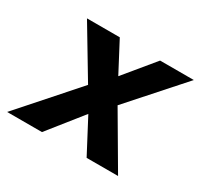

<svg xmlns="http://www.w3.org/2000/svg" viewBox="-126 -595 764 730"><g transform="rotate(30 256.0 -230.0)"><path d="M385 -460 277 -329 208 -460H64L194 -243L-21 0H132L250 -148L328 0H466L330 -232L533 -460Z"/></g></svg>

Font: Jost* 600 Semi Italic
Style: Italic
Weight: 600
Italic angle: -10°
Version: Version 3.200; ttfautohint (v0.97) -l 8 -r 50 -G 200 -x 14 -